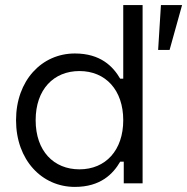

<svg xmlns="http://www.w3.org/2000/svg" viewBox="-20 -720 735 754"><path d="M540 -700H464V-411H452C424 -459 375 -510 274 -510C144 -510 43 -404 43 -248C43 -92 144 14 274 14C375 14 424 -37 452 -85H466V0H540ZM612 -700 601 -524H646L695 -700ZM292 -441C395 -441 464 -366 464 -248C464 -130 395 -55 292 -55C191 -55 120 -127 120 -248C120 -369 191 -441 292 -441Z"/></svg>

Font: Space Text
Style: Regular
Weight: 400
Designer: Florian Karsten (Space Text), Colophon Foundry (Space Mono)
Foundry: Florian Karsten
Version: Version 1.003;PS 001.003;hotconv 1.0.88;makeotf.lib2.5.64775